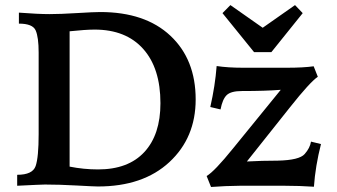

<svg xmlns="http://www.w3.org/2000/svg" viewBox="-20 -744 1350 769"><path d="M372.1 2.9Q357.9 2.9 287.4 -1Q216.8 -4.9 160.2 -4.9Q146.5 -4.9 48.8 0V-43.9Q110.8 -43.9 122.8 -79.1Q134.8 -114.3 134.8 -206.5V-533.2Q134.8 -595.2 122.8 -622.3Q110.8 -649.4 55.7 -649.4V-693.4Q131.8 -687.5 179.2 -687.5Q221.7 -687.5 289.3 -691.7Q356.9 -695.8 381.3 -695.8Q561.5 -695.8 662.6 -600.8Q763.7 -505.9 763.7 -345.7Q763.7 -192.4 658.4 -94.7Q553.2 2.9 372.1 2.9ZM372.6 -65.4Q493.7 -65.4 558.1 -135Q622.6 -204.6 622.6 -330.6Q622.6 -470.7 553.5 -548.1Q484.4 -625.5 358.9 -625.5Q323.7 -625.5 258.8 -618.7V-76.7Q315.4 -65.4 372.6 -65.4ZM825.2 4.9 807.6 -39.1Q838.4 -56.6 914.1 -150.4L1104.5 -384.3Q1043.9 -379.4 949.2 -379.4Q904.8 -379.4 887.9 -363Q871.1 -346.7 863.3 -305.7L822.3 -315.4Q841.8 -401.4 847.7 -479.5Q893.1 -472.7 953.1 -472.7H1128.9Q1194.8 -472.7 1236.3 -478.5L1252.9 -436.5Q1221.7 -415.5 1141.6 -314.5L968.8 -97.2Q1029.3 -100.6 1092.8 -100.6Q1178.7 -102.5 1200.2 -127Q1221.7 -151.4 1225.6 -176.8L1265.6 -167Q1243.2 -79.1 1237.3 3.9Q1179.2 0 1121.1 0H940.4Q882.8 0.5 825.2 4.9ZM1066.9 -535.2H997.6L871.1 -691.4L902.8 -723.6L1032.2 -632.8L1161.6 -723.6L1192.4 -691.4Z"/></svg>

Font: Kelvinch
Style: Bold
Weight: 700
Designer: Paul James Miller
Foundry: High-Logic / Made with FontCreator
Version: Version 3.501;March 28, 2021;FontCreator 13.0.0.2683 64-bit